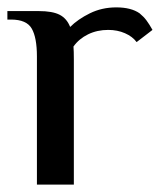

<svg xmlns="http://www.w3.org/2000/svg" viewBox="-20 -500 442 520"><path d="M80 -347Q80 -398 66 -422.5Q52 -447 10 -447H0V-470H85Q122 -470 141.5 -460Q161 -450 170 -427Q191 -448 223.5 -464Q256 -480 295 -480Q335 -480 358 -464Q369 -455 376.5 -445Q384 -435 393 -419L350 -386Q339 -401 318.5 -410Q298 -419 273 -419Q243 -419 218.5 -407Q194 -395 179 -374Q180 -362 180 -339V0H80Z"/></svg>

Font: El Messiri Medium
Style: Regular
Weight: 500
Designer: Mohamed Gaber
Foundry: Kief Type Foundry
Version: Version 2.007